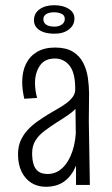

<svg xmlns="http://www.w3.org/2000/svg" viewBox="-20 -708 427 735"><path d="M271 0V-125L268 -367Q268 -430 246 -457Q224 -484 190 -484Q151 -484 132.5 -456.5Q114 -429 114 -390Q114 -376 116 -362Q118 -348 122 -333L73 -330Q69 -347 67 -363Q65 -379 65 -394Q65 -434 79.5 -463.5Q94 -493 122 -509.5Q150 -526 191 -526Q233 -526 259 -510Q285 -494 298.5 -467.5Q312 -441 316.5 -409.5Q321 -378 321 -348L320 -245L324 0ZM155 7Q124 7 100 -8Q76 -23 62.5 -51Q49 -79 49 -117Q49 -147 59 -169.5Q69 -192 85.5 -210Q102 -228 122.5 -242.5Q143 -257 164 -270Q184 -282 202.5 -292.5Q221 -303 236 -314.5Q251 -326 259.5 -338.5Q268 -351 268 -367L298 -358Q298 -329 282.5 -307.5Q267 -286 244 -270Q221 -254 195 -238Q172 -223 150.5 -207Q129 -191 116 -170.5Q103 -150 103 -121Q103 -97 108.5 -79Q114 -61 127 -51.5Q140 -42 162 -42Q195 -42 219.5 -65.5Q244 -89 257.5 -130Q271 -171 271 -221L300 -276Q300 -213 293 -161Q286 -109 270 -71.5Q254 -34 226 -13.5Q198 7 155 7ZM189 -579Q163 -579 145.5 -585.5Q128 -592 119 -603.5Q110 -615 110 -630Q110 -657 131.5 -672.5Q153 -688 187 -688Q222 -688 243.5 -674Q265 -660 265 -637Q265 -612 244 -595.5Q223 -579 189 -579ZM189 -606Q200 -606 208.5 -609.5Q217 -613 222.5 -619.5Q228 -626 228 -636Q228 -650 215 -655.5Q202 -661 187 -661Q168 -661 157 -654Q146 -647 146 -635Q146 -625 151.5 -618.5Q157 -612 166.5 -609Q176 -606 189 -606Z"/></svg>

Font: Truculenta Light
Style: Regular
Weight: 300
Version: Version 1.002